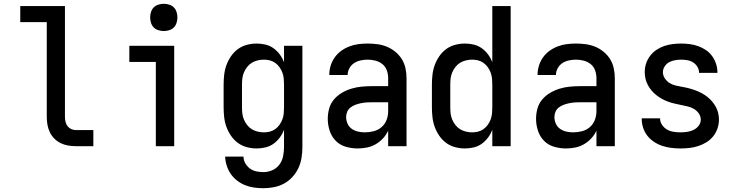

<svg xmlns="http://www.w3.org/2000/svg" viewBox="-20 -772 3890 1014"><path d="M473 0H381Q360 0 339.5 -3.5Q319 -7 300.5 -16Q282 -25 267 -40Q252 -55 243 -74Q234 -93 230.5 -113.5Q227 -134 227 -155V-655H87V-740H323V-155Q323 -142 326 -129Q329 -116 336.5 -106Q344 -96 356 -90.5Q368 -85 381 -85H473Z M803 0V-445H663V-530H900V0ZM845 -608Q831 -608 816.5 -612.5Q802 -617 792 -627Q782 -637 777.5 -651.5Q773 -666 773 -680Q773 -694 777.5 -708.5Q782 -723 792 -733Q802 -743 816.5 -747.5Q831 -752 845 -752Q859 -752 873.5 -747.5Q888 -743 898 -733Q908 -723 912.5 -708.5Q917 -694 917 -680Q917 -666 912.5 -651.5Q908 -637 898 -627Q888 -617 873.5 -612.5Q859 -608 845 -608Z M1371 222Q1346 222 1321.5 218.5Q1297 215 1274.5 206Q1252 197 1232.5 182Q1213 167 1199 147Q1185 127 1177.5 103Q1170 79 1169 55H1266Q1266 74 1275.5 90.5Q1285 107 1300 118Q1315 129 1333.5 133Q1352 137 1371 137Q1395 137 1418 127Q1441 117 1455.5 97.5Q1470 78 1475 53.5Q1480 29 1480 5V-87Q1472 -65 1457.5 -45.5Q1443 -26 1424 -12.5Q1405 1 1382 6.5Q1359 12 1335 12Q1309 12 1283 5Q1257 -2 1236 -17.5Q1215 -33 1200 -55Q1185 -77 1176 -101.5Q1167 -126 1164 -152.5Q1161 -179 1161 -205V-325Q1161 -351 1164 -377.5Q1167 -404 1176 -428.5Q1185 -453 1200 -475Q1215 -497 1236 -512.5Q1257 -528 1283 -535Q1309 -542 1335 -542Q1359 -542 1382 -536.5Q1405 -531 1424 -517.5Q1443 -504 1457.5 -484.5Q1472 -465 1480 -443V-530H1577V5Q1577 33 1572.5 61.5Q1568 90 1556 115.5Q1544 141 1524.5 162.5Q1505 184 1480 197.5Q1455 211 1427 216.5Q1399 222 1371 222ZM1374 -73Q1390 -73 1405.5 -77Q1421 -81 1434 -90.5Q1447 -100 1456.5 -113.5Q1466 -127 1471.5 -142Q1477 -157 1478.5 -173Q1480 -189 1480 -205V-325Q1480 -341 1478.5 -357Q1477 -373 1471.5 -388Q1466 -403 1456.5 -416.5Q1447 -430 1434 -439.5Q1421 -449 1405.5 -453Q1390 -457 1374 -457Q1357 -457 1340.5 -453Q1324 -449 1310 -440.5Q1296 -432 1285.5 -418.5Q1275 -405 1268.5 -390Q1262 -375 1260 -358.5Q1258 -342 1258 -325V-205Q1258 -188 1260 -171.5Q1262 -155 1268.5 -140Q1275 -125 1285.5 -111.5Q1296 -98 1310 -89.5Q1324 -81 1340.5 -77Q1357 -73 1374 -73Z M1869 12Q1837 12 1806 3Q1775 -6 1753 -28.5Q1731 -51 1721 -82Q1711 -113 1711 -144Q1711 -172 1718.5 -199Q1726 -226 1744 -247Q1762 -268 1786 -282Q1810 -296 1836.5 -304Q1863 -312 1890.5 -314.5Q1918 -317 1945 -317H2030V-359Q2030 -380 2023 -400Q2016 -420 2000 -433Q1984 -446 1963.5 -451.5Q1943 -457 1922 -457Q1904 -457 1885 -453Q1866 -449 1850.5 -439Q1835 -429 1825.5 -412Q1816 -395 1816 -376H1719Q1719 -401 1726 -424.5Q1733 -448 1747.5 -468.5Q1762 -489 1782 -503.5Q1802 -518 1825.5 -527Q1849 -536 1873.5 -539Q1898 -542 1922 -542Q1948 -542 1974 -538.5Q2000 -535 2024 -525Q2048 -515 2068.5 -498Q2089 -481 2102.5 -459Q2116 -437 2121.5 -411Q2127 -385 2127 -359V0H2030V-82Q2020 -60 2003 -41.5Q1986 -23 1964.5 -10.5Q1943 2 1918.5 7Q1894 12 1869 12ZM1907 -73Q1930 -73 1953.5 -79Q1977 -85 1995 -100.5Q2013 -116 2021.5 -138.5Q2030 -161 2030 -184V-232H1945Q1930 -232 1915.5 -231Q1901 -230 1886.5 -227Q1872 -224 1858 -219Q1844 -214 1832 -205Q1820 -196 1814 -182.5Q1808 -169 1808 -154Q1808 -136 1815.5 -119Q1823 -102 1838 -91.5Q1853 -81 1871 -77Q1889 -73 1907 -73Z M2435 12Q2409 12 2383 5Q2357 -2 2336 -17.5Q2315 -33 2300 -55Q2285 -77 2276 -101.5Q2267 -126 2264 -152.5Q2261 -179 2261 -205V-325Q2261 -351 2264 -377.5Q2267 -404 2276 -428.5Q2285 -453 2300 -475Q2315 -497 2336 -512.5Q2357 -528 2383 -535Q2409 -542 2435 -542Q2459 -542 2482 -536.5Q2505 -531 2524 -517.5Q2543 -504 2557.5 -484.5Q2572 -465 2580 -443V-740H2677V0H2580V-87Q2572 -65 2557.5 -45.5Q2543 -26 2524 -12.5Q2505 1 2482 6.5Q2459 12 2435 12ZM2474 -73Q2490 -73 2505.5 -77Q2521 -81 2534 -90.5Q2547 -100 2556.5 -113.5Q2566 -127 2571.5 -142Q2577 -157 2578.5 -173Q2580 -189 2580 -205V-325Q2580 -341 2578.5 -357Q2577 -373 2571.5 -388Q2566 -403 2556.5 -416.5Q2547 -430 2534 -439.5Q2521 -449 2505.5 -453Q2490 -457 2474 -457Q2457 -457 2440.5 -453Q2424 -449 2410 -440.5Q2396 -432 2385.5 -418.5Q2375 -405 2368.5 -390Q2362 -375 2360 -358.5Q2358 -342 2358 -325V-205Q2358 -188 2360 -171.5Q2362 -155 2368.5 -140Q2375 -125 2385.5 -111.5Q2396 -98 2410 -89.5Q2424 -81 2440.5 -77Q2457 -73 2474 -73Z M2969 12Q2937 12 2906 3Q2875 -6 2853 -28.5Q2831 -51 2821 -82Q2811 -113 2811 -144Q2811 -172 2818.5 -199Q2826 -226 2844 -247Q2862 -268 2886 -282Q2910 -296 2936.5 -304Q2963 -312 2990.5 -314.5Q3018 -317 3045 -317H3130V-359Q3130 -380 3123 -400Q3116 -420 3100 -433Q3084 -446 3063.5 -451.5Q3043 -457 3022 -457Q3004 -457 2985 -453Q2966 -449 2950.5 -439Q2935 -429 2925.5 -412Q2916 -395 2916 -376H2819Q2819 -401 2826 -424.5Q2833 -448 2847.5 -468.5Q2862 -489 2882 -503.5Q2902 -518 2925.5 -527Q2949 -536 2973.5 -539Q2998 -542 3022 -542Q3048 -542 3074 -538.5Q3100 -535 3124 -525Q3148 -515 3168.5 -498Q3189 -481 3202.5 -459Q3216 -437 3221.5 -411Q3227 -385 3227 -359V0H3130V-82Q3120 -60 3103 -41.5Q3086 -23 3064.5 -10.5Q3043 2 3018.5 7Q2994 12 2969 12ZM3007 -73Q3030 -73 3053.5 -79Q3077 -85 3095 -100.5Q3113 -116 3121.5 -138.5Q3130 -161 3130 -184V-232H3045Q3030 -232 3015.5 -231Q3001 -230 2986.5 -227Q2972 -224 2958 -219Q2944 -214 2932 -205Q2920 -196 2914 -182.5Q2908 -169 2908 -154Q2908 -136 2915.5 -119Q2923 -102 2938 -91.5Q2953 -81 2971 -77Q2989 -73 3007 -73Z M3573 12Q3549 12 3525 9Q3501 6 3478 -1.5Q3455 -9 3434.5 -22.5Q3414 -36 3399 -55Q3384 -74 3376.5 -97.5Q3369 -121 3369 -145V-147H3466V-146Q3466 -128 3476.5 -112.5Q3487 -97 3502.5 -88Q3518 -79 3536.5 -76Q3555 -73 3573 -73Q3590 -73 3608 -75.5Q3626 -78 3642 -85.5Q3658 -93 3669.5 -107.5Q3681 -122 3681 -140Q3681 -158 3670.5 -173Q3660 -188 3644.5 -197Q3629 -206 3611.5 -210Q3594 -214 3577 -217.5Q3560 -221 3542.5 -225Q3525 -229 3508.5 -235Q3492 -241 3476.5 -249.5Q3461 -258 3447 -269Q3433 -280 3421.5 -293.5Q3410 -307 3401.5 -323Q3393 -339 3389 -356Q3385 -373 3385 -391Q3385 -414 3392 -436Q3399 -458 3413 -476.5Q3427 -495 3446 -508Q3465 -521 3486.5 -528.5Q3508 -536 3531 -539Q3554 -542 3577 -542Q3600 -542 3623 -539Q3646 -536 3668 -528Q3690 -520 3709 -507Q3728 -494 3741.5 -475Q3755 -456 3762 -434Q3769 -412 3769 -388V-387H3672Q3672 -404 3663.5 -418.5Q3655 -433 3641 -442Q3627 -451 3610.5 -454Q3594 -457 3577 -457Q3561 -457 3544.5 -454Q3528 -451 3514 -443.5Q3500 -436 3490.5 -421.5Q3481 -407 3481 -391Q3481 -373 3491.5 -357.5Q3502 -342 3517 -333Q3532 -324 3549.5 -320Q3567 -316 3584.5 -313Q3602 -310 3619 -305.5Q3636 -301 3652.5 -295Q3669 -289 3685 -280.5Q3701 -272 3715 -261Q3729 -250 3740.5 -236.5Q3752 -223 3760.5 -207.5Q3769 -192 3773 -174.5Q3777 -157 3777 -140Q3777 -116 3769 -93Q3761 -70 3746 -51.5Q3731 -33 3710.5 -20.5Q3690 -8 3667 -0.5Q3644 7 3620.5 9.5Q3597 12 3573 12Z"/></svg>

Font: Lode Dark
Style: Bold
Weight: 700
Monospace: yes
Designer: Belleve Invis
Foundry: Belleve Invis
Version: Version 29.2.0; ttfautohint (v1.8.3)